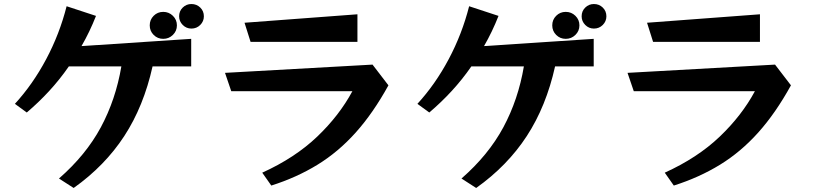

<svg xmlns="http://www.w3.org/2000/svg" viewBox="-20 -858 4040 954"><path d="M993 -777Q993 -752 975 -734Q957 -716 931 -716Q906 -716 888 -734Q870 -752 870 -777Q870 -803 888 -820.5Q906 -838 931 -838Q957 -838 975 -820.5Q993 -803 993 -777ZM273 29Q407 -88 481 -225.5Q555 -363 583 -528H322Q277 -463 224.5 -406Q172 -349 113 -299L54 -342Q143 -439 209.5 -564Q276 -689 311 -827L457 -779Q426 -700 385 -629L930 -665V-528H738Q694 -330 597.5 -182Q501 -34 346 76ZM859 -732Q859 -704 839 -684.5Q819 -665 791 -665Q763 -665 743.5 -684.5Q724 -704 724 -732Q724 -760 743.5 -779.5Q763 -799 791 -799Q819 -799 839 -779.5Q859 -760 859 -732Z M1225 -650 1195 -745 1756 -787V-650ZM1283 0Q1446 -74 1556 -179Q1666 -284 1731 -405H1129L1098 -496L1831 -537L1910 -434Q1834 -296 1747.5 -199.5Q1661 -103 1557.5 -39.5Q1454 24 1328 64Z M2993 -777Q2993 -752 2975 -734Q2957 -716 2931 -716Q2906 -716 2888 -734Q2870 -752 2870 -777Q2870 -803 2888 -820.5Q2906 -838 2931 -838Q2957 -838 2975 -820.5Q2993 -803 2993 -777ZM2273 29Q2407 -88 2481 -225.5Q2555 -363 2583 -528H2322Q2277 -463 2224.5 -406Q2172 -349 2113 -299L2054 -342Q2143 -439 2209.5 -564Q2276 -689 2311 -827L2457 -779Q2426 -700 2385 -629L2930 -665V-528H2738Q2694 -330 2597.5 -182Q2501 -34 2346 76ZM2859 -732Q2859 -704 2839 -684.5Q2819 -665 2791 -665Q2763 -665 2743.5 -684.5Q2724 -704 2724 -732Q2724 -760 2743.5 -779.5Q2763 -799 2791 -799Q2819 -799 2839 -779.5Q2859 -760 2859 -732Z M3225 -650 3195 -745 3756 -787V-650ZM3283 0Q3446 -74 3556 -179Q3666 -284 3731 -405H3129L3098 -496L3831 -537L3910 -434Q3834 -296 3747.5 -199.5Q3661 -103 3557.5 -39.5Q3454 24 3328 64Z"/></svg>

Font: RocknRoll One
Style: Regular
Weight: 400
Designer: Fontworks Inc.
Foundry: Fontworks Inc.
Version: Version 1.100